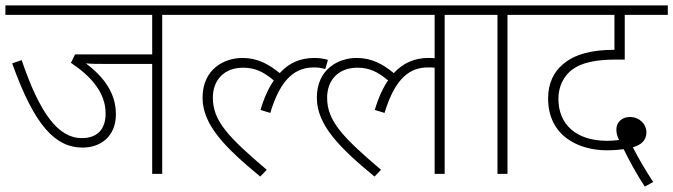

<svg xmlns="http://www.w3.org/2000/svg" viewBox="-20 -642 2486 709"><path d="M579 -587H692V-622H0V-587H542V-441H257L242 -410C315 -361 370 -301 370 -223C370 -164 339 -132 282 -132C195 -132 127 -223 60 -420L25 -408C108 -175 186 -97 285 -97C349 -97 408 -136 408 -220C408 -297 365 -357 297 -408C317 -406 341 -406 363 -406H542V0H579Z M677 -622V-587H1152V-622ZM1181 -387 1191 -421C1177 -425 1161 -428 1141 -428C1091 -428 1048 -411 1013 -372C971 -406 930 -428 875 -428C808 -428 728 -387 728 -281C728 -181 811 -97 941 10L965 -15C824 -135 766 -195 766 -281C766 -346 807 -392 878 -392C923 -392 954 -376 991 -345C972 -317 955 -281 942 -236L978 -225C1018 -358 1075 -393 1140 -393C1157 -393 1168 -391 1181 -387Z M1099 -587H1585V-427C1578 -428 1570 -428 1562 -428C1513 -428 1470 -411 1434 -372C1393 -406 1352 -428 1297 -428C1230 -428 1150 -387 1150 -281C1150 -181 1233 -97 1363 10L1387 -15C1246 -135 1188 -195 1188 -281C1188 -346 1229 -392 1300 -392C1345 -392 1376 -376 1413 -345C1394 -317 1377 -281 1364 -236L1400 -225C1440 -358 1497 -393 1560 -393C1570 -393 1578 -393 1585 -392V0H1622V-587H1735V-622H1099Z M1854 -587H1967V-622H1720V-587H1817V0H1854Z M2361 47 2392 30C2363 -14 2338 -57 2317 -98C2348 -107 2367 -124 2367 -153C2367 -184 2341 -210 2306 -210C2277 -210 2256 -191 2256 -163C2256 -150 2260 -137 2266 -125C2250 -123 2236 -122 2222 -122C2105 -122 2042 -185 2042 -277C2042 -323 2062 -362 2093 -385C2128 -411 2180 -422 2256 -422H2287V-587H2446V-622H1952V-587H2249V-458H2246C2164 -458 2100 -441 2058 -404C2026 -377 2004 -336 2004 -279C2004 -137 2120 -87 2221 -87C2247 -87 2266 -89 2283 -91C2301 -54 2334 7 2361 47Z"/></svg>

Font: Noto Sans ExtraLight
Style: Italic
Weight: 200
Italic angle: -12°
Designer: Monotype Design Team
Foundry: Monotype Imaging Inc.
Version: Version 2.013